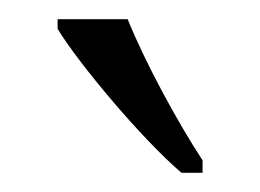

<svg xmlns="http://www.w3.org/2000/svg" viewBox="-20 -786 271 200"><path d="M169 -606H191V-619C166 -657 131 -721 113 -766H40V-756C61 -721 127 -642 169 -606Z"/></svg>

Font: Noto Serif Thai Condensed Light
Style: Regular
Weight: 300
Width: 3
Designer: Monotype Design Team
Foundry: Monotype Imaging Inc.
Version: Version 2.002